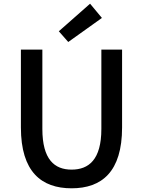

<svg xmlns="http://www.w3.org/2000/svg" viewBox="-20 -1005 773 1038"><path d="M367 13C530 13 640 -76 640 -316V-737H528V-308C528 -142 460 -88 367 -88C275 -88 209 -142 209 -308V-737H93V-316C93 -76 204 13 367 13ZM349 -778 531 -908 467 -985 298 -836Z"/></svg>

Font: Noto Sans HK Medium
Style: Regular
Weight: 500
Designer: Ryoko NISHIZUKA 西塚涼子 (kana, bopomofo & ideographs); Paul D. Hunt (Latin, Greek & Cyrillic); Sandoll Communications 산돌커뮤니
Foundry: Adobe
Version: Version 2.002;hotconv 1.0.116;makeotfexe 2.5.65601